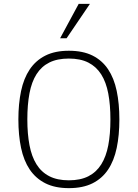

<svg xmlns="http://www.w3.org/2000/svg" viewBox="-20 -950 706 984"><path d="M591.8 -337.9Q591.8 -256.8 578.1 -191.7Q564.5 -126.5 533.9 -80.8Q503.4 -35.2 454.1 -10.5Q404.8 14.2 333 14.2Q261.7 14.2 212.4 -10.7Q163.1 -35.6 132.3 -81.3Q101.6 -127 87.9 -192.1Q74.2 -257.3 74.2 -337.9Q74.2 -418 87.9 -483.2Q101.6 -548.3 132.3 -594.2Q163.1 -640.1 212.4 -665Q261.7 -689.9 333 -689.9Q404.8 -689.9 454.1 -665.3Q503.4 -640.6 533.9 -595Q564.5 -549.3 578.1 -484.1Q591.8 -418.9 591.8 -337.9ZM545.9 -337.9Q545.9 -412.6 534.9 -470.7Q523.9 -528.8 498.8 -568.6Q473.6 -608.4 432.9 -629.2Q392.1 -649.9 333 -649.9Q273.4 -649.9 232.9 -629.6Q192.4 -609.4 167.2 -569.8Q142.1 -530.3 131.1 -471.9Q120.1 -413.6 120.1 -337.9Q120.1 -264.2 131.1 -206.1Q142.1 -147.9 167 -107.9Q191.9 -67.9 232.7 -46.9Q273.4 -25.9 333 -25.9Q392.1 -25.9 432.9 -46.6Q473.6 -67.4 498.8 -107.4Q523.9 -147.5 534.9 -205.3Q545.9 -263.2 545.9 -337.9ZM321.3 -753.9H288.1L383.3 -930.2H440.9Z"/></svg>

Font: Clear Sans Thin
Style: Regular
Weight: 250
Foundry: Intel Corporation
Version: Version 1.00